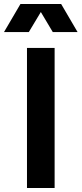

<svg xmlns="http://www.w3.org/2000/svg" viewBox="-67 -940 408 960"><path d="M67.9 0V-700.2H206.1V0ZM-46.9 -779.8 35.2 -919.9H238.8L320.8 -779.8H196.8L137.2 -879.9L77.1 -779.8Z"/></svg>

Font: Uncut Sans
Style: Bold
Weight: 700
Designer: Kasper Nordkvist
Foundry: UNCUT.wtf
Version: Version 1.304;Glyphs 3.2 (3246)